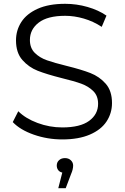

<svg xmlns="http://www.w3.org/2000/svg" viewBox="-20 -726 655 1008"><path d="M47 -85 76 -142Q114 -104 177 -80.5Q240 -57 307 -57Q401 -57 448 -91.5Q495 -126 495 -181Q495 -223 469.5 -248Q444 -273 407 -286.5Q370 -300 304 -316Q225 -336 178 -354.5Q131 -373 97.5 -411Q64 -449 64 -514Q64 -567 92 -610.5Q120 -654 178 -680Q236 -706 322 -706Q382 -706 439.5 -689.5Q497 -673 539 -644L514 -585Q470 -614 420 -628.5Q370 -643 322 -643Q230 -643 183.5 -607.5Q137 -572 137 -516Q137 -474 162.5 -448.5Q188 -423 226.5 -409.5Q265 -396 330 -380Q407 -361 454.5 -342.5Q502 -324 535 -286.5Q568 -249 568 -185Q568 -132 539.5 -88.5Q511 -45 452 -19.5Q393 6 307 6Q229 6 157.5 -19Q86 -44 47 -85ZM364 143Q364 163 353 188L325 262H286L307 180Q293 177 285.5 167Q278 157 278 143Q278 126 290 115Q302 104 321 104Q340 104 352 115.5Q364 127 364 143Z"/></svg>

Font: APTA Sans Regular
Style: Regular
Weight: 400
Version: Version 7.200